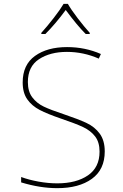

<svg xmlns="http://www.w3.org/2000/svg" viewBox="-20 -969 640 999"><path d="M90 -20V-48Q131 -33 181 -24Q231 -15 278 -15Q377 -15 437.5 -56.5Q498 -98 498 -180Q498 -229 475 -259Q452 -289 413 -307.5Q374 -326 297 -352Q227 -376 186.5 -397Q146 -418 122 -452Q98 -486 98 -540Q98 -632 162 -678Q226 -724 329 -724Q423 -724 505 -688L494 -664Q414 -699 328 -699Q241 -699 183 -661Q125 -623 125 -542Q125 -493 148 -462.5Q171 -432 207.5 -414.5Q244 -397 311 -375Q388 -349 430.5 -329Q473 -309 499 -273.5Q525 -238 525 -181Q525 -87 458 -38.5Q391 10 278 10Q189 10 90 -20ZM195 -798Q225 -831 259.5 -875.5Q294 -920 311 -949H333Q350 -919 384 -874.5Q418 -830 447 -798V-792H426Q381 -837 322 -917Q269 -845 216 -792H195Z"/></svg>

Font: Noto Sans Mono UI Thin
Style: Regular
Weight: 250
Monospace: yes
Designer: Monotype Design team
Foundry: Monotype Imaging Inc.
Version: Version 1.000